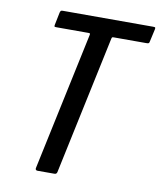

<svg xmlns="http://www.w3.org/2000/svg" viewBox="-78 -736 668 798"><g transform="rotate(10 256.5 -336.5)"><path d="M134 0Q130 0 127.5 -2.5Q125 -5 126 -10L250 -593Q251 -598 250 -599.5Q249 -601 244 -601H109Q101 -601 100 -602.5Q99 -604 100 -610L111 -664Q113 -670 115 -671.5Q117 -673 123 -673H503Q511 -673 512.5 -671.5Q514 -670 513 -664L501 -610Q500 -604 497.5 -602.5Q495 -601 487 -601H350Q345 -601 343.5 -599.5Q342 -598 341 -593L217 -9Q215 0 206 0Z"/></g></svg>

Font: Glory Medium
Style: Italic
Weight: 500
Italic angle: -12°
Version: Version 1.011